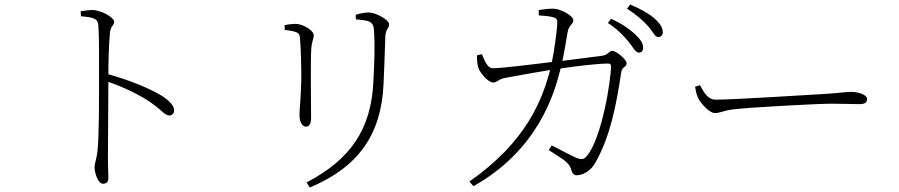

<svg xmlns="http://www.w3.org/2000/svg" viewBox="-20 -790 4030 861"><path d="M342 -740 343 -717C400 -712 419 -707 421 -676C425 -624 424 -522 424 -443C424 -360 425 -185 417 -111C413 -75 404 -59 404 -39C404 -21 417 34 442 34C457 34 466 26 466 10C466 -8 464 -36 464 -78L466 -423C539 -397 601 -367 651 -334C704 -298 719 -272 739 -272C754 -272 761 -284 761 -296C761 -317 736 -340 711 -357C656 -392 560 -431 466 -457C466 -510 468 -591 473 -643C476 -674 492 -676 492 -692C492 -712 433 -745 394 -745C380 -745 366 -743 342 -740Z M1369 51C1586 -40 1690 -185 1700 -414C1703 -476 1706 -566 1708 -626C1709 -659 1725 -662 1725 -682C1725 -699 1669 -734 1632 -734C1617 -734 1594 -730 1575 -724L1576 -703C1603 -701 1626 -698 1636 -693C1654 -684 1656 -669 1657 -654C1662 -581 1659 -515 1654 -418C1643 -210 1552 -75 1355 28ZM1257 -656C1277 -653 1291 -652 1307 -646C1324 -640 1324 -632 1326 -607C1329 -572 1332 -477 1331 -432C1329 -345 1323 -301 1323 -274C1323 -246 1334 -222 1352 -222C1363 -222 1375 -230 1375 -262C1375 -292 1372 -530 1376 -573C1379 -608 1387 -616 1387 -632C1387 -653 1339 -683 1305 -683C1293 -683 1274 -681 1256 -677Z M2797 -605C2818 -580 2829 -554 2845 -554C2856 -554 2864 -561 2864 -576C2864 -596 2853 -613 2827 -637C2804 -659 2770 -683 2720 -706L2706 -687C2748 -660 2776 -630 2797 -605ZM2884 -675C2907 -651 2916 -624 2931 -624C2944 -624 2952 -631 2952 -646C2952 -666 2940 -685 2914 -708C2891 -728 2855 -749 2806 -770L2792 -751C2835 -723 2860 -701 2884 -675ZM2441 -117C2495 -80 2532 -66 2542 -28C2546 -11 2555 -4 2566 -4C2591 -4 2630 -21 2653 -66C2715 -179 2742 -306 2766 -467C2770 -492 2790 -488 2790 -507C2790 -523 2743 -562 2726 -562C2711 -562 2707 -543 2680 -540L2502 -517C2511 -559 2520 -615 2525 -644C2531 -680 2551 -680 2551 -699C2551 -720 2494 -750 2463 -751C2447 -752 2416 -748 2396 -745V-721C2413 -720 2442 -718 2460 -713C2477 -708 2480 -702 2479 -684C2478 -654 2466 -566 2455 -512C2343 -498 2225 -484 2190 -484C2165 -484 2152 -521 2141 -547L2119 -542C2119 -525 2119 -501 2126 -484C2132 -465 2168 -420 2192 -420C2210 -420 2211 -433 2242 -440C2269 -445 2377 -465 2447 -476C2411 -341 2341 -155 2085 24L2103 45C2393 -118 2466 -369 2494 -483C2555 -492 2655 -505 2708 -505C2716 -505 2720 -500 2720 -494C2720 -430 2679 -171 2612 -91C2597 -73 2587 -73 2560 -84C2542 -92 2490 -120 2454 -138Z M3119 -408 3097 -401C3100 -384 3102 -371 3109 -354C3121 -326 3162 -283 3185 -283C3211 -283 3221 -294 3272 -300C3346 -309 3650 -325 3708 -325C3765 -325 3800 -323 3833 -323C3863 -323 3868 -333 3868 -346C3868 -367 3826 -378 3796 -378C3770 -378 3749 -373 3682 -369C3642 -367 3272 -343 3190 -343C3153 -343 3137 -376 3119 -408Z"/></svg>

Font: Noto Serif CJK SC ExtraLight
Style: Regular
Weight: 200
Designer: Ryoko NISHIZUKA 西塚涼子 (kana & ideographs); Frank Grießhammer (Latin, Greek & Cyrillic); Wenlong ZHANG 张文龙 (bopomofo); San
Foundry: Adobe
Version: Version 2.001;hotconv 1.1.0;makeotfexe 2.6.0